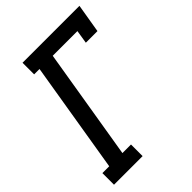

<svg xmlns="http://www.w3.org/2000/svg" viewBox="-214 -835 935 935"><g transform="rotate(-45 253.5 -367.5)"><path d="M10 0V-80H57L152 -655H115V-735H507L482 -586H402L413 -655H243L148 -80H207V0Z"/></g></svg>

Font: Iosevka Curly Slab MdObl
Style: Regular
Weight: 500
Italic angle: -9°
Monospace: yes
Designer: Belleve Invis
Foundry: Belleve Invis
Version: Version 11.0.0; ttfautohint (v1.8.3)